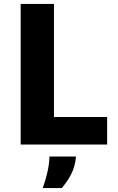

<svg xmlns="http://www.w3.org/2000/svg" viewBox="-20 -734 600 975"><path d="M85 0H524V-140H254V-714H85ZM197 221H294C327 180 360 135 366 61H231C231 114 212 180 197 221Z"/></svg>

Font: Kathrein 85 Heavy
Style: Regular
Weight: 900
Designer: Lazydogs Typefoundry, based on Open Sans by Ascender Corporation
Foundry: Lazydogs Typefoundry
Version: Version 1.003;PS 001.003;hotconv 1.0.88;makeotf.lib2.5.64775